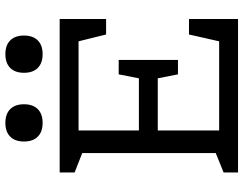

<svg xmlns="http://www.w3.org/2000/svg" viewBox="-118 -810 927 732"><g transform="rotate(-90 346.0 -443.5)"><path d="M173 -816Q173 -850 191.5 -868.5Q210 -887 244 -887Q278 -887 296.5 -868.5Q315 -850 315 -816Q315 -782 296.5 -763.5Q278 -745 244 -745Q210 -745 191.5 -763.5Q173 -782 173 -816ZM435 -816Q435 -850 453.5 -868.5Q472 -887 506 -887Q540 -887 558.5 -868.5Q577 -850 577 -816Q577 -782 558.5 -763.5Q540 -745 506 -745Q472 -745 453.5 -763.5Q435 -782 435 -816ZM640 -503H581L555 -608H215V-378H414L429 -455H484V-229H429L414 -306H215V-72H555L581 -187H640V0H55V-55L129 -85V-594L55 -623V-680H640Z"/></g></svg>

Font: Rhodium Libre
Style: Regular
Weight: 400
Designer: James Puckett
Foundry: Dunwich Type Founders
Version: Version 1.001; ttfautohint (v1.3)